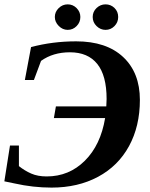

<svg xmlns="http://www.w3.org/2000/svg" viewBox="-20 -852 691 882"><path d="M329.6 -662.1Q468.8 -662.1 545.7 -590.1Q622.6 -518.1 622.6 -393.1Q622.6 -272.5 572.8 -180.9Q522.9 -89.4 430.4 -39.8Q337.9 9.8 216.8 9.8Q131.8 9.8 46.9 -9.3L0 -19L25.9 -183.6H66.9V-88.9Q93.3 -67.9 123.3 -54.7Q153.3 -41.5 194.3 -41.5Q297.4 -41.5 369.9 -113.8Q442.4 -186 462.9 -309.6H227.5L236.8 -363.3H468.3L469.7 -397.5Q469.7 -504.9 426.8 -558.3Q383.8 -611.8 301.3 -611.8Q223.6 -611.8 168.5 -572.3L135.7 -484.4H94.2L122.6 -635.7Q221.7 -662.1 329.6 -662.1ZM464.8 -714.8Q441.4 -714.8 423.6 -732.2Q405.8 -749.5 405.8 -773.9Q405.8 -798.3 423.6 -815.2Q441.4 -832 464.8 -832Q488.8 -832 505.9 -815.4Q522.9 -798.8 522.9 -773.9Q522.9 -749.5 505.9 -732.2Q488.8 -714.8 464.8 -714.8ZM291 -714.8Q267.6 -714.8 249.8 -732.9Q231.9 -751 231.9 -773.9Q231.9 -797.4 249.5 -814.7Q267.1 -832 291 -832Q314.9 -832 332 -814.7Q349.1 -797.4 349.1 -773.9Q349.1 -749.5 332 -732.2Q314.9 -714.8 291 -714.8Z"/></svg>

Font: Liberation Serif
Style: Bold Italic
Weight: 700
Italic angle: -16.333°
Designer: Steve Matteson
Foundry: Ascender Corporation
Version: Version 2.1.5